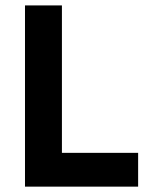

<svg xmlns="http://www.w3.org/2000/svg" viewBox="-20 -696 547 716"><path d="M73.2 0V-675.8H210.9V-126H495.1V0Z"/></svg>

Font: Clear Sans
Style: Bold
Weight: 700
Foundry: Intel Corporation
Version: Version 1.00